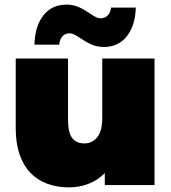

<svg xmlns="http://www.w3.org/2000/svg" viewBox="-20 -800 738 830"><path d="M648 -547V0H433V-52Q403 -21 363 -5.5Q323 10 278 10Q226 10 183.5 -6Q141 -22 111 -53.5Q81 -85 64.5 -133Q48 -181 48 -245V-547H274V-284Q274 -227 292 -203.5Q310 -180 345 -180Q378 -180 400 -206.5Q422 -233 422 -290V-547ZM329 -634Q312 -645 301.5 -650.5Q291 -656 281 -656Q262 -656 250 -643Q238 -630 236 -607H129Q131 -687 167.5 -733.5Q204 -780 267 -780Q296 -780 319 -770Q342 -760 367 -743Q384 -731 394.5 -726Q405 -721 415 -721Q434 -721 446 -733.5Q458 -746 460 -767H567Q565 -690 528.5 -643.5Q492 -597 429 -597Q400 -597 377 -607Q354 -617 329 -634Z"/></svg>

Font: CMG Sans Black
Style: Regular
Weight: 900
Designer: Julieta Ulanovsky
Foundry: Julieta Ulanovsky
Version: Version 7.200